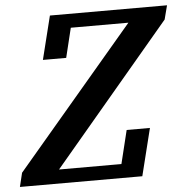

<svg xmlns="http://www.w3.org/2000/svg" viewBox="-80 -748 776 797"><g transform="rotate(-5 308.0 -349.0)"><path d="M-15 -58 479 -640H239L209 -517H112L157 -698H645L630 -640L139 -58H399L433 -197H530L481 0H-29Z"/></g></svg>

Font: IBM Plex Serif SemiBold
Style: Italic
Weight: 600
Italic angle: -14°
Designer: Mike Abbink, Paul van der Laan, Pieter van Rosmalen
Foundry: Bold Monday
Version: Version 2.5